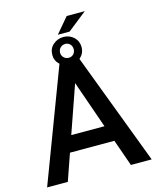

<svg xmlns="http://www.w3.org/2000/svg" viewBox="-138 -1055 941 1150"><g transform="rotate(-15 333.0 -480.5)"><path d="M307.6 -866.7H380.4L500 -961.4H387.7ZM528.3 0H657.2L395 -693.4C396.5 -694.8 398.4 -696.8 400.4 -698.2C417.5 -714.4 425.8 -734.4 425.8 -758.3C425.8 -783.2 417 -804.2 399.4 -820.8C381.8 -836.9 360.8 -845.2 335.9 -845.2C310.5 -845.2 289.1 -836.9 271 -820.8C252.9 -804.7 244.1 -783.7 244.1 -758.3C244.1 -733.9 252.9 -713.9 270.5 -697.8C271 -697.3 271.5 -696.8 272 -696.3L8.8 0H137.2L194.8 -165.5H470.2ZM292.5 -758.3C292.5 -783.7 312 -802.2 335.9 -802.2C359.4 -802.2 377 -783.7 377 -758.3C377 -734.4 359.4 -716.3 335.9 -716.3C312 -716.3 292.5 -734.4 292.5 -758.3ZM332.5 -560.1 435.5 -265.1H229.5Z"/></g></svg>

Font: Roboto Medium
Style: Regular
Weight: 500
Designer: Google
Version: Version 2.137; 2017